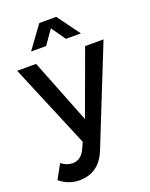

<svg xmlns="http://www.w3.org/2000/svg" viewBox="-177 -841 885 1130"><g transform="rotate(-20 265.5 -276.5)"><path d="M-4.9 -532.2H113.8L272.9 -128.9L420.9 -532.2H536.1L293.9 73.2Q244.1 199.2 121.1 199.2Q52.7 199.2 -2 153.8L46.9 64.9Q82.5 90.8 116.2 90.8Q170.4 90.8 196.8 32.2L214.8 -7.8ZM110.8 -610.8 213.9 -752H319.8L422.9 -610.8H329.1L267.1 -699.2L205.1 -610.8Z"/></g></svg>

Font: Trueno
Style: Rg
Weight: 400
Designer: Julieta Ulanovsky
Foundry: Julieta Ulanovsky
Version: Version 3.001b